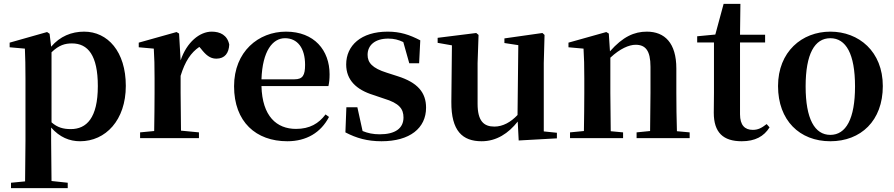

<svg xmlns="http://www.w3.org/2000/svg" viewBox="-20 -716 4635 995"><path d="M395 16C527 16 632 -93 632 -271C632 -449 538 -552 416 -552C351 -552 291 -528 245 -474L237 -541L224 -550L30 -495V-471L109 -464C111 -415 112 -375 112 -309V14L110 224L37 231V259H331V231L247 222L245 13V-55C289 -5 340 16 395 16ZM247 -445C286 -483 318 -491 353 -491C436 -491 487 -429 487 -270C487 -104 428 -47 347 -47C308 -47 278 -55 247 -82Z M777 0H1011V-30L918 -39L916 -235V-323C939 -398 969 -443 1013 -473L1021 -464C1046 -432 1068 -412 1101 -412C1146 -412 1166 -442 1168 -485C1158 -534 1121 -552 1077 -552C1015 -552 948 -498 916 -403L908 -542L895 -550L699 -495V-471L777 -464C780 -415 781 -377 781 -310V-235C781 -180 780 -95 779 -37L706 -30V0Z M1469 16C1568 16 1643 -29 1685 -110L1667 -123C1632 -76 1585 -48 1514 -48C1414 -48 1339 -113 1335 -270H1682C1686 -288 1688 -306 1688 -331C1688 -455 1609 -552 1462 -552C1320 -552 1193 -449 1193 -269C1193 -84 1307 16 1469 16ZM1335 -305C1340 -452 1393 -518 1457 -518C1521 -518 1561 -468 1561 -380C1561 -326 1549 -305 1506 -305Z M1957 16C2104 16 2188 -52 2188 -158C2188 -236 2145 -288 2041 -321L1985 -339C1908 -363 1885 -392 1885 -432C1885 -483 1925 -516 1992 -516C2022 -516 2045 -510 2070 -498L2101 -388H2152L2158 -507C2102 -536 2054 -552 1989 -552C1851 -552 1774 -480 1774 -382C1774 -301 1827 -251 1914 -224L1970 -205C2050 -181 2071 -151 2071 -107C2071 -51 2028 -20 1948 -20C1913 -20 1886 -26 1859 -37L1832 -160H1775L1770 -30C1827 0 1884 16 1957 16Z M2668 12 2866 1V-28L2798 -35V-389L2802 -535L2791 -545L2594 -517V-493L2666 -482L2662 -120C2627 -83 2586 -60 2542 -60C2487 -60 2455 -89 2455 -178V-389L2460 -535L2448 -545L2248 -520V-494L2322 -481L2319 -188C2318 -37 2377 16 2476 16C2553 16 2615 -25 2663 -86Z M3348 0H3554V-30L3488 -36C3486 -93 3485 -177 3485 -235V-361C3485 -493 3425 -552 3332 -552C3267 -552 3208 -526 3141 -450L3135 -542L3122 -550L2926 -495V-471L3004 -464C3007 -415 3008 -376 3008 -310V-235C3008 -180 3007 -94 3006 -37L2934 -30V0H3209V-30L3145 -36L3143 -235V-417C3193 -464 3240 -484 3274 -484C3325 -484 3351 -454 3351 -370V-235L3349 -37L3279 -30V0Z M3824 16C3893 16 3939 -9 3968 -56L3953 -73C3926 -52 3908 -43 3881 -43C3840 -43 3815 -67 3815 -124V-496H3945V-536H3815L3817 -696H3730L3687 -537L3593 -528V-496H3680V-235C3680 -195 3679 -169 3679 -132C3679 -29 3728 16 3824 16Z M4283 16C4441 16 4555 -90 4555 -270C4555 -449 4431 -552 4283 -552C4136 -552 4012 -448 4012 -270C4012 -92 4124 16 4283 16ZM4283 -17C4202 -17 4155 -100 4155 -268C4155 -437 4202 -518 4283 -518C4364 -518 4411 -437 4411 -268C4411 -100 4364 -17 4283 -17Z"/></svg>

Font: Noto Serif JP
Style: Bold
Weight: 700
Designer: Ryoko NISHIZUKA 西塚涼子 (kana & ideographs); Frank Grießhammer (Latin, Greek & Cyrillic); Wenlong ZHANG 张文龙 (bopomofo); San
Foundry: Adobe
Version: Version 2.001;hotconv 1.1.0;makeotfexe 2.6.0